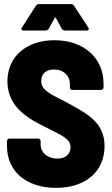

<svg xmlns="http://www.w3.org/2000/svg" viewBox="-20 -903 543 931"><path d="M94 -755H201C207 -755 213 -758 216 -763L245 -816C247 -819 249 -819 251 -816L280 -763C283 -758 289 -755 295 -755H401C407 -755 410 -758 410 -763C410 -765 410 -767 408 -770L339 -875C336 -880 331 -883 325 -883H168C162 -883 157 -880 154 -875L86 -769C81 -760 85 -755 94 -755ZM252 8C392 8 487 -69 487 -195C487 -318 388 -358 297 -410C209 -453 180 -471 180 -510C180 -545 203 -566 241 -566C291 -566 319 -533 319 -496V-479C319 -472 324 -467 331 -467H470C477 -467 482 -472 482 -479V-498C482 -624 384 -708 244 -708C110 -708 16 -630 16 -509C16 -379 125 -323 210 -282C285 -244 322 -228 322 -189C322 -161 303 -134 259 -134C208 -134 177 -165 177 -201V-219C177 -226 172 -231 165 -231H26C19 -231 14 -226 14 -219V-193C14 -73 107 8 252 8Z"/></svg>

Font: Barlow Semi Condensed ExtraBold
Style: Regular
Weight: 800
Width: 4
Designer: Jeremy Tribby
Foundry: Tribby Type
Version: Version 1.422;hotconv 1.0.109;makeotfexe 2.5.65596